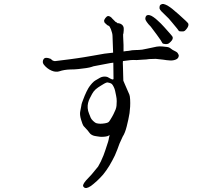

<svg xmlns="http://www.w3.org/2000/svg" viewBox="-20 -864 1040 959"><path d="M841 -750Q822 -774 807 -787Q794 -799 786.5 -807Q779 -815 777 -821Q776 -828 778 -835Q780 -840 785 -842Q790 -845 797 -844Q806 -842 817 -836Q830 -828 840 -820Q855 -808 874 -791Q919 -751 920.5 -746Q922 -741 920.5 -735Q919 -729 913 -721Q907 -713 902 -709.5Q897 -706 887 -707Q875 -707 873 -710Q873 -712 841 -750ZM763 -691Q737 -726 733 -731Q720 -744 714 -753Q708 -761 706 -768Q705 -774 708 -781Q710 -786 715 -788Q721 -790 728 -788Q736 -786 746 -779Q759 -770 768 -761Q783 -748 800 -729Q840 -685 842 -680Q844 -675 842 -669Q840 -663 833 -656Q826 -649 821 -646Q816 -643 804.5 -644Q793 -645 791 -649Q788 -657 763 -691ZM480 -476Q488 -480 495 -481Q503 -482 510 -481Q517 -480 523 -476Q529 -472 537.5 -468.5Q546 -465 547 -470L546 -551Q538 -550 531 -549L447 -533L438 -530Q430 -527 411 -524Q392 -521 371 -519Q351 -517 331 -517Q300 -516 277 -508Q269 -505 258 -506Q250 -506 238 -511Q226 -516 216 -524Q206 -532 199.5 -540.5Q193 -549 194 -557Q194 -563 198 -569Q203 -576 214 -575Q218 -574 221 -574Q225 -573 227 -572Q232 -572 238 -566Q240 -563 245 -561Q252 -558 257 -559L329 -568Q335 -569 365 -573Q375 -574 398 -578Q422 -582 445 -586Q500 -595 502 -596Q512 -597 545 -601L542 -684Q542 -697 534 -718Q528 -733 523 -735Q514 -738 510 -744Q508 -746 503 -750Q502 -751 500 -758Q499 -764 506 -773.5Q513 -783 520 -784Q524 -784 530 -781Q540 -774 539 -773Q539 -773 549 -763Q555 -756 556 -756Q557 -754 561 -753Q567 -750 565 -749Q565 -748 572 -748Q575 -747 580 -746Q587 -743 591 -739Q598 -731 598 -722Q598 -717 598 -713Q597 -703 597 -702Q597 -697 595 -693Q595 -691 595 -684Q598 -633 597 -607Q609 -608 611 -609Q617 -609 622 -610Q640 -614 656 -614Q672 -614 690 -616Q692 -616 715 -621Q728 -624 739 -626Q750 -629 762.5 -631Q775 -633 790 -632Q822 -630 828 -625Q841 -614 859 -606Q865 -603 868 -598Q874 -588 873 -586Q872 -572 858 -566.5Q844 -561 830 -562Q812 -563 795 -566Q767 -569 758 -570Q749 -570 726 -569Q719 -568 710 -567Q702 -567 692 -566Q668 -564 662 -564Q648 -565 634 -564Q617 -562 594 -559Q593 -549 594 -535Q594 -523 596 -461L605 -440L622 -401Q623 -399 626 -392Q629 -385 630 -367Q631 -349 630 -331Q629 -313 627 -299Q625 -285 621 -267Q617 -249 613 -233Q609 -217 604 -204Q599 -191 593 -182Q579 -153 577 -147Q567 -118 554 -88Q542 -63 526 -36Q512 -13 495 8Q481 24 464 40Q445 57 434 65Q420 74 412 75Q403 76 398 70Q393 65 396 58Q398 51 409 38Q410 36 437 8Q465 -25 470 -32Q484 -55 497 -88Q504 -106 520 -156Q523 -166 524 -174Q529 -192 526 -189Q523 -186 517 -184Q511 -182 499 -181Q487 -180 479 -181Q471 -182 465 -183Q459 -184 453 -185Q447 -186 439 -190Q431 -194 425 -203Q419 -212 410 -221Q401 -230 397 -235Q393 -240 385 -266Q377 -292 381 -309Q385 -326 386 -335Q387 -344 390 -352Q393 -360 396 -368Q399 -376 403 -386Q407 -396 412 -406Q417 -416 421 -423Q425 -430 433 -440Q441 -450 446 -454Q447 -456 456 -462Q477 -475 480 -476ZM514 -452Q503 -449 482 -435Q470 -428 458 -418Q447 -408 440 -395Q433 -382 428 -372Q423 -362 420 -350Q417 -338 418 -324Q419 -310 425 -296Q431 -282 433 -276Q435 -270 445 -260Q455 -250 464 -248Q473 -246 482 -246Q491 -246 504 -248Q517 -250 522 -254Q525 -256 531 -266Q540 -280 547 -294Q552 -304 557 -316Q561 -326 562 -336Q563 -346 563 -359Q563 -372 560 -386Q557 -400 555 -410Q553 -420 548 -430Q543 -440 539 -444Q535 -448 527 -450Q516 -453 514 -452Z"/></svg>

Font: ToneOZ-Tsuipita-TC
Style: Tsuipita-TC
Weight: 400
Designer: :Jeffrey Xuan (Chih-Lin Hsuan)  :
Foundry: jeffreyx@gmail.com, cjkFonts.io
Version: Version 0.24071